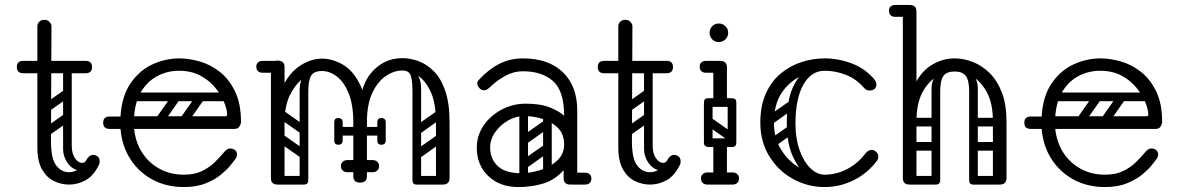

<svg xmlns="http://www.w3.org/2000/svg" viewBox="-20 -746 4757 776"><path d="M259 0Q228 0 198.5 -14Q169 -28 150 -61Q131 -94 131 -150V-640Q131 -650 138.5 -658Q146 -666 160 -666Q172 -666 180 -657.5Q188 -649 188 -640Q188 -572 187.5 -516Q187 -460 187 -407.5Q187 -355 186.5 -299Q186 -243 186 -175Q186 -105 207 -77.5Q228 -50 259 -50Q279 -50 297.5 -62Q316 -74 329 -99Q340 -120 357 -120Q361 -120 367 -118Q383 -112 383 -93Q383 -86 380 -80Q358 -35 326 -17.5Q294 0 259 0ZM74 -450Q48 -450 48 -475Q48 -500 74 -500H326Q352 -500 352 -475Q352 -450 326 -450ZM253 -485Q270 -485 270 -468V-154Q270 -137 253 -137Q235 -137 235 -153V-467Q235 -485 253 -485ZM329 -99V-73Q309 -52 287 -60Q265 -68 250 -92Q235 -116 235 -144V-252H270V-157Q270 -127 281.5 -109Q293 -91 307.5 -88Q322 -85 329 -99ZM182 -299Q167 -288 158 -302Q154 -307 153.5 -314Q153 -321 161 -327L238 -381Q253 -391 263 -377Q267 -371 266.5 -364.5Q266 -358 259 -353ZM180 -200Q165 -189 156 -203Q152 -208 151.5 -215Q151 -222 159 -228L236 -282Q251 -292 261 -278Q265 -272 264.5 -265.5Q264 -259 257 -254Z M723 10Q653 10 597.5 -19.5Q542 -49 507.5 -102Q473 -155 467 -225H423Q397 -225 397 -250Q397 -275 423 -275H467Q472 -358 508 -410Q544 -462 596.5 -486Q649 -510 705 -510Q744 -510 787.5 -497.5Q831 -485 868.5 -455.5Q906 -426 930 -376.5Q954 -327 954 -253Q954 -245 948 -235Q942 -225 928 -225H522Q528 -170 555 -128.5Q582 -87 625.5 -63.5Q669 -40 723 -40Q766 -40 796 -54.5Q826 -69 847 -89.5Q868 -110 884 -129Q890 -137 896.5 -141.5Q903 -146 910 -146Q914 -146 919.5 -144.5Q925 -143 928 -141Q938 -134 938 -120Q938 -114 933 -106Q928 -98 910 -76Q898 -61 874 -41Q850 -21 812.5 -5.5Q775 10 723 10ZM522 -276H890Q898 -276 898 -283Q898 -303 886 -332.5Q874 -362 850 -391.5Q826 -421 789.5 -440.5Q753 -460 703 -460Q659 -460 619.5 -440.5Q580 -421 553.5 -380.5Q527 -340 522 -276ZM808 -372H911V-337H808ZM702 -366Q715 -356 706 -343L640 -249Q631 -235 615 -246Q602 -256 611 -269L677 -363Q681 -368 688 -369.5Q695 -371 702 -366ZM800 -366Q813 -356 804 -343L738 -249Q729 -235 713 -246Q700 -256 709 -269L775 -363Q779 -368 786 -369.5Q793 -371 800 -366ZM504 -259Q504 -276 521 -276H853Q870 -276 870 -259Q870 -241 854 -241H522Q504 -241 504 -259ZM504 -355Q504 -372 521 -372H853Q870 -372 870 -355Q870 -337 854 -337H522Q504 -337 504 -355Z M1095 -250Q1095 -341 1123.5 -398Q1152 -455 1195 -482Q1238 -509 1281 -509Q1325 -509 1367 -484Q1409 -459 1436 -402.5Q1463 -346 1463 -250H1408Q1408 -322 1389.5 -368Q1371 -414 1342 -436.5Q1313 -459 1281 -459Q1250 -459 1215 -436.5Q1180 -414 1155 -368Q1130 -322 1130 -250ZM1102 0Q1075 0 1075 -26V-475Q1075 -501 1102 -501Q1130 -501 1130 -475V-26Q1130 0 1102 0ZM1435 -8Q1408 -8 1408 -34V-274Q1408 -300 1435 -300Q1463 -300 1463 -274V-34Q1463 -8 1435 -8ZM1769 0Q1742 0 1742 -26V-256Q1742 -282 1769 -282Q1797 -282 1797 -256V-26Q1797 0 1769 0ZM1428 -252Q1428 -388 1478.5 -449.5Q1529 -511 1606 -511Q1639 -511 1672.5 -498.5Q1706 -486 1734.5 -457Q1763 -428 1780 -377.5Q1797 -327 1797 -252H1742Q1742 -329 1721 -374.5Q1700 -420 1669 -440.5Q1638 -461 1606 -461Q1572 -461 1539 -438.5Q1506 -416 1484.5 -370Q1463 -324 1463 -252ZM1126 -476Q1124 -463 1117 -459Q1113 -452 1092 -452H1041Q1029 -452 1022 -459Q1016 -465 1016 -476Q1016 -488 1022 -493Q1029 -500 1041 -500H1092Q1103 -500 1109 -498.5Q1115 -497 1116 -495Q1120 -491 1123 -486Q1126 -481 1126 -476ZM1660 -118Q1650 -133 1664 -142L1741 -196Q1756 -206 1765 -192Q1776 -177 1762 -168L1685 -113Q1679 -109 1672 -110Q1665 -111 1660 -118ZM1660 -216Q1650 -231 1664 -240L1741 -294Q1756 -304 1765 -290Q1776 -275 1762 -266L1685 -211Q1679 -207 1672 -208Q1665 -209 1660 -216ZM1664 0Q1647 0 1647 -17V-379Q1647 -396 1664 -396Q1682 -396 1682 -380V-18Q1682 0 1664 0ZM1281 -459Q1249 -459 1237.5 -440Q1226 -421 1226 -376V-281H1191V-379Q1191 -424 1213.5 -451Q1236 -478 1264 -478ZM1606 -461 1610 -479Q1682 -463 1682 -389V-281H1647V-376Q1647 -421 1640 -441Q1633 -461 1606 -461ZM1085 -17Q1085 -35 1103 -35H1206Q1224 -35 1224 -17Q1224 0 1205 0H1102Q1085 0 1085 -17ZM1649 -17Q1649 -35 1667 -35H1770Q1788 -35 1788 -17Q1788 0 1769 0H1666Q1649 0 1649 -17ZM1527 -215Q1527 -198 1510 -198H1356Q1339 -198 1339 -215Q1339 -233 1355 -233H1509Q1527 -233 1527 -215ZM1505 -178V-212Q1505 -221 1509 -225Q1513 -229 1522 -229Q1532 -229 1536 -225Q1539 -222 1539 -213V-179Q1539 -161 1521 -161Q1505 -161 1505 -178ZM1539 -251V-217Q1539 -208 1536 -205Q1532 -201 1522 -201Q1513 -201 1509 -205Q1505 -209 1505 -218V-252Q1505 -269 1521 -269Q1539 -269 1539 -251ZM1331 -178V-212Q1331 -221 1335 -225Q1339 -229 1348 -229Q1353 -229 1356.5 -228Q1360 -227 1362 -225Q1365 -222 1365 -213V-179Q1365 -161 1347 -161Q1331 -161 1331 -178ZM1365 -251V-217Q1365 -208 1362 -205Q1360 -203 1356.5 -202Q1353 -201 1348 -201Q1339 -201 1335 -205Q1331 -209 1331 -218V-252Q1331 -269 1347 -269Q1365 -269 1365 -251ZM1101 -198Q1111 -211 1124 -202L1218 -136Q1232 -127 1221 -111Q1211 -98 1198 -107L1104 -173Q1099 -177 1097.5 -184Q1096 -191 1101 -198ZM1101 -296Q1111 -309 1124 -300L1218 -234Q1232 -225 1221 -209Q1211 -196 1198 -205L1104 -271Q1099 -275 1097.5 -282Q1096 -289 1101 -296ZM1208 0Q1191 0 1191 -17V-349Q1191 -366 1208 -366Q1226 -366 1226 -350V-18Q1226 0 1208 0ZM1112 0Q1095 0 1095 -17V-349Q1095 -366 1112 -366Q1130 -366 1130 -350V-18Q1130 0 1112 0ZM1358 -75Q1358 -86 1365 -92Q1372 -99 1384 -99H1433Q1445 -99 1452 -93Q1459 -86 1459 -75Q1459 -63 1452 -56Q1445 -50 1433 -50H1384Q1372 -50 1365 -57Q1358 -63 1358 -75ZM1512 -75Q1512 -63 1505 -57Q1498 -50 1486 -50H1437Q1426 -50 1418 -56Q1411 -63 1411 -75Q1411 -86 1418 -93Q1426 -99 1437 -99H1486Q1498 -99 1505 -92Q1512 -86 1512 -75Z M2260 -24Q2260 -29 2263 -34Q2266 -39 2270 -43Q2272 -45 2277.5 -46.5Q2283 -48 2294 -48H2345Q2357 -48 2364 -41Q2370 -36 2370 -24Q2370 -13 2364 -7Q2357 0 2345 0H2294Q2273 0 2269 -7Q2262 -11 2260 -24ZM2075 10Q2000 10 1953.5 -34.5Q1907 -79 1907 -149Q1907 -198 1934 -238Q1961 -278 2006.5 -302.5Q2052 -327 2105 -327Q2166 -327 2204.5 -311Q2243 -295 2260 -278Q2260 -379 2215 -418.5Q2170 -458 2093 -458Q2056 -458 2022.5 -439.5Q1989 -421 1967 -400Q1956 -389 1949.5 -385Q1943 -381 1937 -381Q1924 -381 1915 -393Q1909 -401 1909 -409Q1909 -417 1917 -425Q1956 -467 1999 -488.5Q2042 -510 2093 -510Q2197 -510 2255 -454Q2313 -398 2313 -300V-26Q2313 0 2285 0Q2258 0 2258 -26V-58Q2222 -18 2175 -4Q2128 10 2075 10ZM2085 -46Q2125 -46 2165.5 -59Q2206 -72 2233 -98Q2260 -124 2260 -161Q2260 -204 2235 -229Q2210 -254 2172.5 -265.5Q2135 -277 2098 -277Q2065 -277 2033.5 -259Q2002 -241 1981.5 -212Q1961 -183 1961 -150Q1961 -104 1991.5 -75Q2022 -46 2085 -46ZM2092 -78Q2082 -93 2096 -102L2173 -156Q2188 -166 2197 -152Q2208 -137 2194 -128L2117 -73Q2111 -69 2104 -70Q2097 -71 2092 -78ZM2092 -176Q2082 -191 2096 -200L2173 -254Q2188 -264 2197 -250Q2208 -235 2194 -226L2117 -171Q2111 -167 2104 -168Q2097 -169 2092 -176ZM2192 -17Q2175 -17 2175 -34V-287Q2175 -304 2192 -304Q2210 -304 2210 -288V-35Q2210 -17 2192 -17ZM2096 -17Q2079 -17 2079 -34V-287Q2079 -304 2096 -304Q2114 -304 2114 -288V-35Q2114 -17 2096 -17Z M2607 0Q2576 0 2546.5 -14Q2517 -28 2498 -61Q2479 -94 2479 -150V-640Q2479 -650 2486.5 -658Q2494 -666 2508 -666Q2520 -666 2528 -657.5Q2536 -649 2536 -640Q2536 -572 2535.5 -516Q2535 -460 2535 -407.5Q2535 -355 2534.5 -299Q2534 -243 2534 -175Q2534 -105 2555 -77.5Q2576 -50 2607 -50Q2627 -50 2645.5 -62Q2664 -74 2677 -99Q2688 -120 2705 -120Q2709 -120 2715 -118Q2731 -112 2731 -93Q2731 -86 2728 -80Q2706 -35 2674 -17.5Q2642 0 2607 0ZM2422 -450Q2396 -450 2396 -475Q2396 -500 2422 -500H2674Q2700 -500 2700 -475Q2700 -450 2674 -450ZM2601 -485Q2618 -485 2618 -468V-154Q2618 -137 2601 -137Q2583 -137 2583 -153V-467Q2583 -485 2601 -485ZM2677 -99V-73Q2657 -52 2635 -60Q2613 -68 2598 -92Q2583 -116 2583 -144V-252H2618V-157Q2618 -127 2629.5 -109Q2641 -91 2655.5 -88Q2670 -85 2677 -99ZM2530 -299Q2515 -288 2506 -302Q2502 -307 2501.5 -314Q2501 -321 2509 -327L2586 -381Q2601 -391 2611 -377Q2615 -371 2614.5 -364.5Q2614 -358 2607 -353ZM2528 -200Q2513 -189 2504 -203Q2500 -208 2499.5 -215Q2499 -222 2507 -228L2584 -282Q2599 -292 2609 -278Q2613 -272 2612.5 -265.5Q2612 -259 2605 -254Z M2833 -452Q2821 -452 2814 -459Q2808 -465 2808 -476Q2808 -488 2814 -493Q2821 -500 2833 -500H2884Q2895 -500 2901 -498.5Q2907 -497 2908 -495Q2916 -487 2916 -476Q2915 -465 2909 -459Q2906 -456 2900.5 -454Q2895 -452 2884 -452ZM2825 -170Q2825 -187 2842 -187H2939Q2956 -187 2956 -170Q2956 -152 2940 -152H2842Q2835 -152 2830 -156.5Q2825 -161 2825 -170ZM2890 -3Q2863 -3 2863 -29V-158Q2863 -184 2890 -184Q2918 -184 2918 -158V-29Q2918 -3 2890 -3ZM2890 -314Q2863 -314 2863 -340V-474Q2863 -500 2890 -500Q2918 -500 2918 -474V-340Q2918 -314 2890 -314ZM2825 -332Q2825 -349 2842 -349H2939Q2956 -349 2956 -332Q2956 -314 2940 -314H2842Q2835 -314 2830 -318.5Q2825 -323 2825 -332ZM2830 -267Q2840 -280 2853 -271L2947 -205Q2961 -196 2950 -180Q2940 -167 2927 -176L2833 -242Q2828 -246 2826.5 -253Q2825 -260 2830 -267ZM2938 -153Q2921 -153 2921 -170V-326Q2921 -343 2938 -343Q2956 -343 2956 -327V-171Q2956 -153 2938 -153ZM2842 -153Q2825 -153 2825 -170V-326Q2825 -343 2842 -343Q2860 -343 2860 -327V-171Q2860 -153 2842 -153ZM2813 -25Q2813 -36 2820 -42Q2827 -49 2839 -49H2888Q2900 -49 2907 -43Q2914 -36 2914 -25Q2914 -13 2907 -6Q2900 0 2888 0H2839Q2827 0 2820 -7Q2813 -13 2813 -25ZM2967 -25Q2967 -13 2960 -7Q2953 0 2941 0H2892Q2881 0 2873 -6Q2866 -13 2866 -25Q2866 -36 2873 -43Q2881 -49 2892 -49H2941Q2953 -49 2960 -42Q2967 -36 2967 -25ZM2885 -576Q2869 -576 2858.5 -587Q2848 -598 2848 -614Q2848 -629 2858.5 -640Q2869 -651 2885 -651Q2901 -651 2912 -640Q2923 -629 2923 -614Q2923 -598 2912 -587Q2901 -576 2885 -576Z M3511 -384Q3504 -380 3495 -380Q3481 -380 3472 -391Q3441 -427 3399 -443.5Q3357 -460 3313 -460Q3264 -460 3216.5 -438Q3169 -416 3138.5 -369.5Q3108 -323 3108 -250Q3108 -188 3137.5 -140.5Q3167 -93 3214 -66.5Q3261 -40 3313 -40Q3360 -40 3403.5 -62.5Q3447 -85 3477 -125Q3489 -140 3502 -140Q3512 -140 3518 -135Q3530 -126 3530 -112Q3530 -104 3524 -96Q3487 -46 3431 -18Q3375 10 3313 10Q3245 10 3185.5 -22.5Q3126 -55 3089.5 -114Q3053 -173 3053 -250Q3053 -319 3075.5 -368.5Q3098 -418 3135.5 -449Q3173 -480 3219 -495Q3265 -510 3313 -510Q3369 -510 3423 -489.5Q3477 -469 3514 -425Q3522 -416 3522 -404Q3522 -390 3511 -384ZM3084 -157Q3074 -172 3088 -181L3165 -235Q3180 -245 3189 -231Q3200 -216 3186 -207L3109 -152Q3103 -148 3096 -149Q3089 -150 3084 -157ZM3084 -255Q3074 -270 3088 -279L3165 -333Q3180 -343 3189 -329Q3200 -314 3186 -305L3109 -250Q3103 -246 3096 -247Q3089 -248 3084 -255ZM3310 -6Q3276 -8 3241.5 -35.5Q3207 -63 3183.5 -116Q3160 -169 3160 -245Q3160 -338 3183.5 -390.5Q3207 -443 3241.5 -464.5Q3276 -486 3310 -486L3313 -460Q3258 -460 3226.5 -403Q3195 -346 3195 -246Q3195 -186 3211.5 -139.5Q3228 -93 3255 -66.5Q3282 -40 3313 -40Z M3649 -249V-255Q3649 -346 3676 -402Q3703 -458 3746.5 -484Q3790 -510 3838 -510Q3875 -510 3912 -495.5Q3949 -481 3980 -450.5Q4011 -420 4029.5 -371.5Q4048 -323 4048 -255H3993Q3993 -327 3969.5 -371.5Q3946 -416 3910.5 -436.5Q3875 -457 3838 -457Q3802 -457 3766.5 -436.5Q3731 -416 3707.5 -371.5Q3684 -327 3684 -255V-249ZM3656 0Q3629 0 3629 -26V-700Q3629 -726 3656 -726Q3684 -726 3684 -700V-26Q3684 0 3656 0ZM4020 0Q3993 0 3993 -26V-255Q3993 -281 4020 -281Q4048 -281 4048 -255V-26Q4048 0 4020 0ZM3598 -678Q3586 -678 3579 -685Q3573 -691 3573 -702Q3573 -714 3579 -719Q3586 -726 3598 -726H3649Q3660 -726 3666 -724.5Q3672 -723 3673 -721Q3677 -717 3680 -712Q3683 -707 3683 -702Q3681 -689 3674 -685Q3670 -678 3649 -678ZM3762 0Q3745 0 3745 -17V-379Q3745 -396 3762 -396Q3780 -396 3780 -380V-18Q3780 0 3762 0ZM3914 0Q3897 0 3897 -17V-379Q3897 -396 3914 -396Q3932 -396 3932 -380V-18Q3932 0 3914 0ZM3838 -457Q3806 -457 3793 -439Q3780 -421 3780 -376V-281H3745V-389Q3745 -427 3772.5 -451.5Q3800 -476 3849 -476ZM3838 -457 3828 -476Q3878 -476 3905 -451.5Q3932 -427 3932 -389V-281H3897V-376Q3897 -421 3883.5 -439Q3870 -457 3838 -457ZM3640 -17Q3640 -35 3658 -35H3761Q3779 -35 3779 -17Q3779 0 3760 0H3657Q3640 0 3640 -17ZM3899 -17Q3899 -35 3917 -35H4020Q4038 -35 4038 -17Q4038 0 4019 0H3916Q3899 0 3899 -17ZM3669 -235Q3651 -235 3651 -252Q3651 -258 3654.5 -264Q3658 -270 3668 -270H3762Q3780 -270 3780 -253Q3780 -246 3776 -240.5Q3772 -235 3763 -235ZM3669 -137Q3651 -137 3651 -154Q3651 -160 3654.5 -166Q3658 -172 3668 -172H3762Q3780 -172 3780 -155Q3780 -148 3776 -142.5Q3772 -137 3763 -137ZM3916 -235Q3898 -235 3898 -252Q3898 -258 3901.5 -264Q3905 -270 3915 -270H4009Q4027 -270 4027 -253Q4027 -246 4023 -240.5Q4019 -235 4010 -235ZM3916 -137Q3898 -137 3898 -154Q3898 -160 3901.5 -166Q3905 -172 3915 -172H4009Q4027 -172 4027 -155Q4027 -148 4023 -142.5Q4019 -137 4010 -137Z M4446 10Q4376 10 4320.5 -19.5Q4265 -49 4230.5 -102Q4196 -155 4190 -225H4146Q4120 -225 4120 -250Q4120 -275 4146 -275H4190Q4195 -358 4231 -410Q4267 -462 4319.5 -486Q4372 -510 4428 -510Q4467 -510 4510.5 -497.5Q4554 -485 4591.5 -455.5Q4629 -426 4653 -376.5Q4677 -327 4677 -253Q4677 -245 4671 -235Q4665 -225 4651 -225H4245Q4251 -170 4278 -128.5Q4305 -87 4348.5 -63.5Q4392 -40 4446 -40Q4489 -40 4519 -54.5Q4549 -69 4570 -89.5Q4591 -110 4607 -129Q4613 -137 4619.5 -141.5Q4626 -146 4633 -146Q4637 -146 4642.5 -144.5Q4648 -143 4651 -141Q4661 -134 4661 -120Q4661 -114 4656 -106Q4651 -98 4633 -76Q4621 -61 4597 -41Q4573 -21 4535.5 -5.5Q4498 10 4446 10ZM4245 -276H4613Q4621 -276 4621 -283Q4621 -303 4609 -332.5Q4597 -362 4573 -391.5Q4549 -421 4512.5 -440.5Q4476 -460 4426 -460Q4382 -460 4342.5 -440.5Q4303 -421 4276.5 -380.5Q4250 -340 4245 -276ZM4531 -372H4634V-337H4531ZM4425 -366Q4438 -356 4429 -343L4363 -249Q4354 -235 4338 -246Q4325 -256 4334 -269L4400 -363Q4404 -368 4411 -369.5Q4418 -371 4425 -366ZM4523 -366Q4536 -356 4527 -343L4461 -249Q4452 -235 4436 -246Q4423 -256 4432 -269L4498 -363Q4502 -368 4509 -369.5Q4516 -371 4523 -366ZM4227 -259Q4227 -276 4244 -276H4576Q4593 -276 4593 -259Q4593 -241 4577 -241H4245Q4227 -241 4227 -259ZM4227 -355Q4227 -372 4244 -372H4576Q4593 -372 4593 -355Q4593 -337 4577 -337H4245Q4227 -337 4227 -355Z"/></svg>

Font: Agu Display Uzo
Style: Regular
Weight: 400
Version: Version 1.103